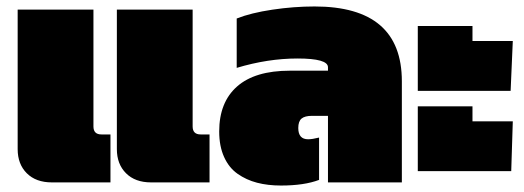

<svg xmlns="http://www.w3.org/2000/svg" viewBox="-20 -570 1637 600"><path d="M142.1 0Q92.3 0 63.7 -28.6Q35.2 -57.1 35.2 -104V-540H272V-174.8Q272 -149.9 296.9 -149.9H325.2V0ZM452.1 0Q402.3 0 373.8 -28.6Q345.2 -57.1 345.2 -104V-540H582V-174.8Q582 -149.9 606.9 -149.9H634.8V0Z M857.9 9.8Q816.9 9.8 783.2 1Q749.5 -7.8 722.4 -26.9Q695.3 -45.9 680.2 -79.6Q665 -113.3 665 -159.2Q665 -250.5 720.9 -299.8Q776.9 -349.1 885.7 -349.1H1004.9V-359.9Q1004.9 -387.2 909.7 -387.2Q816.9 -387.2 719.7 -357.9V-512.2Q764.2 -529.8 831.3 -539.8Q898.4 -549.8 962.9 -549.8Q1235.8 -549.8 1235.8 -315.9V0H1004.9V-208H955.1Q932.6 -208 922.4 -199.5Q912.1 -190.9 912.1 -169.9Q912.1 -134.8 942.9 -134.8Q956.1 -134.8 977.1 -140.1V-7.8Q930.7 9.8 857.9 9.8Z M1285.6 -286.1V-488.8H1456.5V-441.9H1582.5L1575.7 -286.1ZM1285.6 -35.2V-237.8H1456.5V-190.9H1582.5L1577.6 -35.2Z"/></svg>

Font: Kanit Black
Style: Regular
Weight: 900
Designer: Katatrad Team
Foundry: CadsonDemak
Version: Version 1.000;PS 001.000;hotconv 1.0.88;makeotf.lib2.5.64775